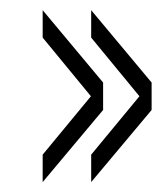

<svg xmlns="http://www.w3.org/2000/svg" viewBox="-20 -499 328 378"><path d="M159.5 -140.5 278.5 -282.5V-336.5L159.5 -479V-425L254.5 -309.5L159.5 -194.5ZM64 -140.5 183 -282.5V-336.5L64 -479V-425L159 -309.5L64 -194.5Z"/></svg>

Font: Big Shoulders Stencil Display Light
Style: Regular
Weight: 300
Designer: Patric King
Foundry: XO Type Co
Version: Version 1.000